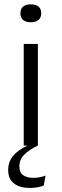

<svg xmlns="http://www.w3.org/2000/svg" viewBox="-20 -684 289 902"><path d="M91.5 0V-477.5H158V0ZM124.5 -579.5Q100.5 -579.5 88.2 -590.5Q76 -601.5 76 -621V-622.5Q76 -642 88.2 -652.8Q100.5 -663.5 124 -663.5Q149 -663.5 161.2 -652.8Q173.5 -642 173.5 -623V-621Q173.5 -601.5 161.2 -590.5Q149 -579.5 124.5 -579.5ZM120.5 199Q73 199 45.8 178Q18.5 157 18.5 115V114.5Q18.5 74.5 42.8 46.8Q67 19 109.5 0V-7.5H157.5V0Q118 18.5 94.5 42Q71 65.5 71 97V98Q71 126.5 88.8 139Q106.5 151.5 136.5 151.5Q151 151.5 165.2 149Q179.5 146.5 194 141L185.5 187.5Q173 193 155.5 196Q138 199 120.5 199Z"/></svg>

Font: Anek Latin Expanded Light
Style: Regular
Weight: 300
Width: 7
Designer: Yesha Goshar
Foundry: Ek Type
Version: Version 1.003